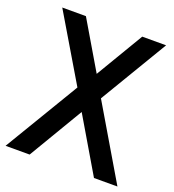

<svg xmlns="http://www.w3.org/2000/svg" viewBox="-137 -800 815 900"><g transform="rotate(20 271.0 -350.0)"><path d="M20 -700 215 -372 -8 0H112L273 -271L433 0H550L336 -362L538 -700H419L278 -463L138 -700Z"/></g></svg>

Font: Mint Spirit No2
Style: Bold
Weight: 700
Designer: HARENDAL Hirwen
Foundry: Arkandis Digital Foundry.
Version: Version 1.004;FFEdit